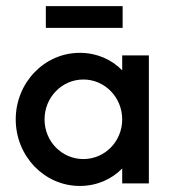

<svg xmlns="http://www.w3.org/2000/svg" viewBox="-20 -597 561 625"><path d="M129.2 -506.2H379.2V-577.1H129.2ZM239.6 8.3C295.1 8.3 343.1 -13.2 377.8 -48.6V0H464.6V-416.7H377.8V-368.1C343.1 -403.5 295.1 -425 239.6 -425C124.3 -425 31.2 -327.8 31.2 -208.3C31.2 -88.9 124.3 8.3 239.6 8.3ZM251.4 -79.2C181.2 -79.2 125 -136.8 125 -208.3C125 -279.9 181.2 -338.2 251.4 -338.2C321.5 -338.2 377.8 -279.9 377.8 -208.3C377.8 -136.8 321.5 -79.2 251.4 -79.2Z"/></svg>

Font: Afacad Medium
Style: Regular
Weight: 500
Designer: Kristian Moeller
Foundry: Dicotype
Version: Version 1.000